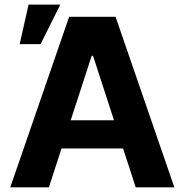

<svg xmlns="http://www.w3.org/2000/svg" viewBox="-20 -799 788 819"><path d="M188.6 0H23.8L274.9 -727.3H473L723.7 0H558.9L505 -165.8H242.5ZM281.6 -285.9H466.3L376.8 -561.1H371.1ZM63.9 -610.8 101.9 -779.5H237.2L153.1 -610.8Z"/></svg>

Font: Inter UI
Style: Bold
Weight: 700
Designer: Rasmus Andersson
Foundry: rsms
Version: 3.2;8d6f07862